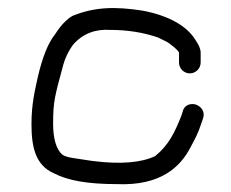

<svg xmlns="http://www.w3.org/2000/svg" viewBox="-20 -483 586 488"><path d="M490 -324V-349C490 -358.9 485.1 -369.1 477.1 -381C454.2 -418.7 405.8 -444.1 342.1 -456C273.7 -466.6 220.6 -465.7 164.5 -442.7C136.8 -427.1 120.2 -394.5 119.3 -395.1C101.6 -372.4 87.8 -336.9 76.3 -288.1C68.8 -253.6 60 -218.9 60 -168C60 -111 69.1 -63 117.9 -42.1C152.7 -24.2 202.1 -15.1 277.7 -15C388.3 -10.5 438.4 -58.6 464.2 -108.5C476 -130.9 482.2 -140.8 492.4 -171.2L496.3 -183C502.2 -200.7 489.2 -213.7 477.6 -217.3C466.4 -220.8 448.3 -217.7 444.3 -199.1L440.7 -188.1C423.8 -145.8 408.9 -114.4 374.3 -86.2C340 -70 288.5 -64.5 214.9 -73.9C203.6 -75.7 186.7 -78 168.5 -80.9C153.6 -82.9 144.1 -86.1 139.2 -89.4C122.5 -102.8 115 -132.2 115 -168C115 -226.8 119.3 -237.9 141.2 -319.7C146 -336.4 153.7 -352.4 164.5 -367.8C189.8 -398 222.7 -409.1 258.3 -407.1L259.1 -407H259.9C303.5 -407 344.4 -400.6 381.9 -387.6C387.3 -384.9 393.5 -381.9 400.5 -378.4C408.8 -375.5 435 -353.9 435 -349V-324C435 -309 447.4 -296.5 462.5 -296.5C477.5 -296.5 490 -309 490 -324Z"/></svg>

Font: MewTooHand
Style: BdWide
Weight: 400
Designer: Mew Too, Robert Jablonski
Version: Version 0.77